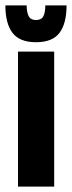

<svg xmlns="http://www.w3.org/2000/svg" viewBox="-30 -694 268 714"><path d="M37 0V-502H171.5V0ZM104 -537Q43 -537 16.5 -571.8Q-10 -606.5 -10 -674H69Q69.5 -647 77 -633.2Q84.5 -619.5 104 -619.5Q123.5 -619.5 131 -633.2Q138.5 -647 138.5 -674H217.5Q217.5 -606.5 191.2 -571.8Q165 -537 104 -537Z"/></svg>

Font: Anek Latin Condensed
Style: Bold
Weight: 700
Width: 3
Designer: Yesha Goshar
Foundry: Ek Type
Version: Version 1.003